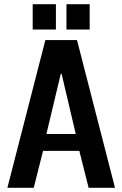

<svg xmlns="http://www.w3.org/2000/svg" viewBox="-20 -890 580 910"><path d="M135 -750V-870H245V-750ZM295 -750V-870H405V-750ZM15 0 195 -700H345L525 0H400L356 -175H184L140 0ZM200 -255H339L272 -540H268Z"/></svg>

Font: Cuprum
Style: Bold
Weight: 700
Designer: Jovanny Lemonad
Foundry: Jovanny Lemonad
Version: Version 2.000